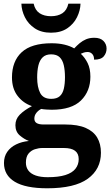

<svg xmlns="http://www.w3.org/2000/svg" viewBox="-20 -783 600 1039"><path d="M235.6 235.9Q118.3 235.9 59.9 200.6Q1.5 165.3 1.5 99.2Q1.5 64.3 19 38.9Q36.5 13.6 67.1 -1.4Q97.6 -16.4 136.4 -20.1Q110 -30.2 86.7 -50.4Q63.4 -70.7 63.4 -105.6Q63.4 -138.5 87 -162.5Q110.7 -186.5 152.8 -208.8Q105.7 -224.5 75.3 -264Q44.8 -303.5 44.8 -363.9Q44.8 -451.6 97.3 -500.3Q149.8 -548.9 259.5 -548.9Q297.8 -548.9 328.6 -541.5Q359.5 -534.1 381.6 -521.1Q395.7 -536.2 411.1 -549.3Q426.6 -562.3 445.9 -570.5Q465.3 -578.6 490.2 -578.6Q523.1 -578.6 539.9 -561.4Q556.7 -544.1 556.7 -520.2Q556.7 -496.3 541.6 -478.2Q526.5 -460.1 489.2 -460.1Q489.2 -480.4 479 -491Q468.7 -501.6 454.5 -501.6Q442.7 -501.6 433.8 -498.6Q425 -495.6 417.3 -492Q439.5 -471.5 454.3 -441.6Q469.1 -411.6 469.1 -368.1Q469.1 -289.4 418.2 -239.3Q367.3 -189.1 259.5 -189.1Q248.6 -189.1 230.5 -190.3Q212.4 -191.5 203.6 -193.5Q189.8 -187.6 177.8 -173.5Q165.9 -159.3 165.9 -141Q165.9 -124.7 178.2 -117Q190.6 -109.3 216.8 -109.3H333.9Q400.9 -109.3 443.2 -91Q485.6 -72.7 505.9 -38.6Q526.2 -4.5 526.2 43.7Q526.2 132.6 455 184.3Q383.8 235.9 235.6 235.9ZM238.2 175.9Q296.9 175.9 333.8 164.2Q370.8 152.5 388.3 130.2Q405.9 107.9 405.9 78.1Q405.9 47.8 386 32.9Q366.1 17.9 325.3 17.9H209.4Q189.5 17.9 168.8 24.6Q148.2 31.2 134.2 48.3Q120.2 65.4 120.2 97.3Q120.2 122.2 133.6 139.9Q146.9 157.6 173.4 166.8Q200 175.9 238.2 175.9ZM257.1 -248.1Q287.2 -248.1 303.2 -262.3Q319.2 -276.4 325.4 -303Q331.6 -329.5 331.6 -365Q331.6 -401.9 325.2 -429.9Q318.8 -458 302.8 -473.4Q286.7 -488.9 256.6 -488.9Q227.5 -488.9 211 -472.9Q194.5 -457 187.8 -428.9Q181.1 -400.9 181.1 -364Q181.1 -311.6 197.4 -279.9Q213.7 -248.1 257.1 -248.1ZM256 -606Q203.8 -606 168.1 -629.7Q132.5 -653.4 114.6 -689.9Q96.7 -726.3 95.7 -763.3H162Q170 -727.3 194.5 -711.3Q219 -695.3 256 -695.3Q293 -695.3 317.5 -711.3Q342 -727.3 350 -763.3H415.7Q414.7 -726.3 396.8 -689.9Q378.9 -653.4 343.8 -629.7Q308.6 -606 256 -606Z"/></svg>

Font: Noto Serif Khmer
Style: Regular
Weight: 400
Designer: Danh Hong and the Monotype Design Team
Foundry: Monotype Imaging Inc.
Version: Version 2.003